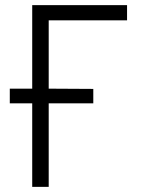

<svg xmlns="http://www.w3.org/2000/svg" viewBox="-20 -725 549 745"><path d="M105 0V-324H18V-381H105V-705H473V-646H169V-381L342 -380V-324H169V0Z"/></svg>

Font: Nunito Sans 7pt Condensed Light
Style: Regular
Weight: 300
Width: 3
Designer: Vernon Adams
Foundry: Vernon Adams
Version: Version 3.101;gftools[0.9.27]